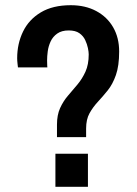

<svg xmlns="http://www.w3.org/2000/svg" viewBox="-20 -718 526 738"><path d="M199 -191V-239Q199 -276 211 -302.5Q223 -329 241.5 -350.5Q260 -372 278 -393.5Q296 -415 308.5 -442.5Q321 -470 321 -509Q321 -518 318 -533Q315 -548 307.5 -564Q300 -580 285 -590.5Q270 -601 244 -601Q217 -601 200 -589Q183 -577 174.5 -558.5Q166 -540 163.5 -520.5Q161 -501 161 -486Q161 -474 161.5 -466.5Q162 -459 162 -459H49Q49 -459 47.5 -472Q46 -485 46 -494Q46 -550 68.5 -596.5Q91 -643 137 -670.5Q183 -698 252 -698Q308 -698 350 -675.5Q392 -653 415 -613Q438 -573 438 -520Q438 -465 425.5 -429.5Q413 -394 394 -370.5Q375 -347 356 -326.5Q337 -306 324 -282.5Q311 -259 311 -224V-191ZM193 0V-127H318V0Z"/></svg>

Font: Archivo Narrow SemiBold
Style: Regular
Weight: 600
Designer: Hector Gatti
Foundry: Omnibus-Type
Version: Version 3.002